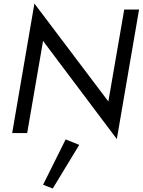

<svg xmlns="http://www.w3.org/2000/svg" viewBox="-20 -754 808 1088"><path d="M684 -700H768L642 34L224 -522L134 0H49L175 -734L594 -179ZM352 36 429 67 279 314 224 293Z"/></svg>

Font: Jost*
Style: Italic
Weight: 400
Italic angle: -10°
Version: Version 3.7